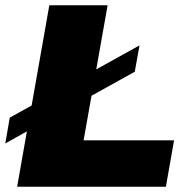

<svg xmlns="http://www.w3.org/2000/svg" viewBox="-38 -708 725 728"><path d="M27 0H591L622 -176H279L309 -345L473 -436L491 -536L327 -445L370 -688H149L82 -308L-1 -262L-18 -164L64 -210Z"/></svg>

Font: Archivo Black
Style: Italic
Weight: 900
Italic angle: -10°
Designer: Hector Gatti
Foundry: Omnibus-Type
Version: Version 2.001